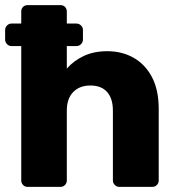

<svg xmlns="http://www.w3.org/2000/svg" viewBox="-24 -730 694 750"><path d="M21 -550Q11 -550 3.5 -557.5Q-4 -565 -4 -576V-613Q-4 -623 3.5 -630.5Q11 -638 21 -638H274Q285 -638 292.5 -630.5Q300 -623 300 -613V-576Q300 -565 292.5 -557.5Q285 -550 274 -550ZM84 0Q73 0 66 -7.5Q59 -15 59 -25V-685Q59 -696 66 -703Q73 -710 84 -710H212Q223 -710 230 -703Q237 -696 237 -685V-462Q264 -493 303.5 -511.5Q343 -530 395 -530Q453 -530 498.5 -504Q544 -478 570 -428Q596 -378 596 -304V-25Q596 -15 589 -7.5Q582 0 571 0H442Q432 0 424.5 -7.5Q417 -15 417 -25V-298Q417 -345 394.5 -370.5Q372 -396 329 -396Q287 -396 262 -370.5Q237 -345 237 -298V-25Q237 -15 230 -7.5Q223 0 212 0Z"/></svg>

Font: Rubik
Style: Bold
Weight: 700
Designer: Hubert and Fischer
Foundry: Hubert and Fischer
Version: Version 2.300;gftools[0.9.30]